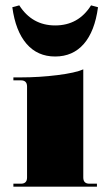

<svg xmlns="http://www.w3.org/2000/svg" viewBox="-20 -697 404 717"><path d="M26 -670 52 -677Q100 -602 186 -602Q273 -602 320 -677L346 -670Q334 -580 293 -533Q252 -486 186 -486Q120 -486 79 -533.5Q38 -581 26 -670ZM30 0V-11H58Q81 -11 81 -34V-374Q81 -397 58 -397H30V-408H58Q127 -408 194.5 -416.5Q262 -425 291 -438V-34Q291 -11 314 -11H342V0Z"/></svg>

Font: Arapey Black-Display
Style: Regular
Weight: 900
Designer: Eduardo Rodriguez Tunni
Foundry: Eduardo Rodriguez Tunni
Version: Version 4.000